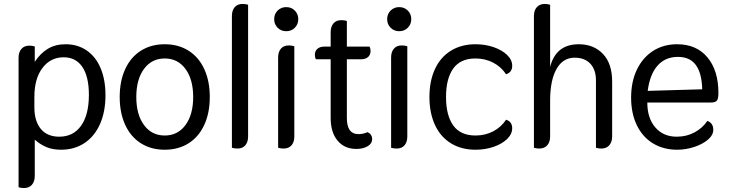

<svg xmlns="http://www.w3.org/2000/svg" viewBox="-20 -746 3691 972"><path d="M74 202V-454Q74 -482 88.5 -498.5Q103 -515 129 -515Q141 -515 156 -511V-433Q185 -477 223 -499.5Q261 -522 312 -522Q373 -522 419 -490.5Q465 -459 489.5 -400.5Q514 -342 514 -264Q514 -181 486.5 -118.5Q459 -56 408 -22Q357 12 289 12Q246 12 214.5 -1.5Q183 -15 156 -39V145Q156 173 141.5 189.5Q127 206 101 206Q87 206 74 202ZM430 -266Q430 -358 397 -407Q364 -456 302 -456Q236 -456 195 -402Q154 -348 154 -255V-203Q154 -133 186.5 -93.5Q219 -54 280 -54Q351 -54 390.5 -109.5Q430 -165 430 -266Z M586 -255Q586 -336 614 -396.5Q642 -457 693.5 -489.5Q745 -522 814 -522Q883 -522 934.5 -489.5Q986 -457 1014 -396.5Q1042 -336 1042 -255Q1042 -174 1014 -113.5Q986 -53 934.5 -20.5Q883 12 814 12Q745 12 693.5 -20.5Q642 -53 614 -113.5Q586 -174 586 -255ZM958 -255Q958 -344 919 -397Q880 -450 814 -450Q748 -450 709 -397Q670 -344 670 -255Q670 -166 709 -113Q748 -60 814 -60Q880 -60 919 -113Q958 -166 958 -255Z M1154 2V-665Q1154 -693 1168 -709.5Q1182 -726 1208 -726Q1223 -726 1236 -722V-55Q1236 -27 1222 -10.5Q1208 6 1182 6Q1167 6 1154 2Z M1368 -649Q1368 -675 1385.5 -692.5Q1403 -710 1429 -710Q1455 -710 1472.5 -692.5Q1490 -675 1490 -649Q1490 -623 1472.5 -605.5Q1455 -588 1429 -588Q1403 -588 1385.5 -605.5Q1368 -623 1368 -649ZM1388 2V-455Q1388 -483 1402 -499.5Q1416 -516 1442 -516Q1457 -516 1470 -512V-55Q1470 -27 1456 -10.5Q1442 6 1416 6Q1401 6 1388 2Z M1864 -42Q1864 -19 1841 -5.5Q1818 8 1784 8Q1724 8 1689 -34Q1654 -76 1654 -148V-446H1579Q1574 -456 1574 -468Q1574 -488 1587 -499Q1600 -510 1621 -510H1654V-583Q1654 -611 1668 -627.5Q1682 -644 1708 -644Q1723 -644 1736 -640V-510H1851Q1856 -500 1856 -488Q1856 -468 1843 -457Q1830 -446 1809 -446H1736V-148Q1736 -108 1750.5 -87.5Q1765 -67 1796 -67Q1818 -67 1841 -77Q1852 -72 1858 -63Q1864 -54 1864 -42Z M1940 -649Q1940 -675 1957.5 -692.5Q1975 -710 2001 -710Q2027 -710 2044.5 -692.5Q2062 -675 2062 -649Q2062 -623 2044.5 -605.5Q2027 -588 2001 -588Q1975 -588 1957.5 -605.5Q1940 -623 1940 -649ZM1960 2V-455Q1960 -483 1974 -499.5Q1988 -516 2014 -516Q2029 -516 2042 -512V-55Q2042 -27 2028 -10.5Q2014 6 1988 6Q1973 6 1960 2Z M2154 -255Q2154 -336 2182 -396.5Q2210 -457 2263 -489.5Q2316 -522 2387 -522Q2436 -522 2478.5 -507.5Q2521 -493 2547 -468Q2573 -443 2573 -413Q2573 -380 2542 -370Q2517 -408 2476.5 -429Q2436 -450 2387 -450Q2311 -450 2274.5 -399Q2238 -348 2238 -255Q2238 -162 2274.5 -111Q2311 -60 2387 -60Q2436 -60 2476.5 -81Q2517 -102 2542 -140Q2573 -130 2573 -97Q2573 -67 2547 -42Q2521 -17 2478.5 -2.5Q2436 12 2387 12Q2316 12 2263 -20.5Q2210 -53 2182 -113.5Q2154 -174 2154 -255Z M2683 2V-665Q2683 -693 2697.5 -709.5Q2712 -726 2738 -726Q2752 -726 2765 -722V-407Q2794 -522 2910 -522Q2986 -522 3032.5 -473Q3079 -424 3079 -333V-55Q3079 -27 3064.5 -10.5Q3050 6 3024 6Q3010 6 2997 2V-339Q2997 -393 2968.5 -423.5Q2940 -454 2889 -454Q2830 -454 2797.5 -397Q2765 -340 2765 -236V-55Q2765 -27 2750.5 -10.5Q2736 6 2710 6Q2696 6 2683 2Z M3175 -252Q3175 -333 3204.5 -394Q3234 -455 3286.5 -488.5Q3339 -522 3408 -522Q3506 -522 3561.5 -455.5Q3617 -389 3617 -275Q3617 -247 3609.5 -237Q3602 -227 3579 -227H3257Q3257 -148 3297.5 -101Q3338 -54 3406 -54Q3456 -54 3496.5 -76Q3537 -98 3561 -134Q3591 -123 3591 -89Q3591 -62 3564 -39Q3537 -16 3494.5 -2Q3452 12 3408 12Q3339 12 3286 -20Q3233 -52 3204 -112Q3175 -172 3175 -252ZM3535 -294Q3533 -375 3503 -416.5Q3473 -458 3412 -458Q3348 -458 3309 -414Q3270 -370 3259 -286Z"/></svg>

Font: Thasadith
Style: Bold
Weight: 700
Designer: Cadson Demak Co.,Ltd.
Foundry: Cadson Demak Co.,Ltd.
Version: Version 1.000; ttfautohint (v1.6)